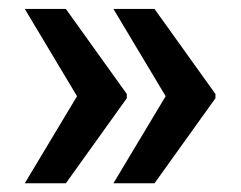

<svg xmlns="http://www.w3.org/2000/svg" viewBox="-20 -484 540 430"><path d="M127.5 -73.5H35.5L152.5 -268.5L35.5 -464H127.5L264 -273.5V-264ZM326 -73.5H234L351 -268.5L234 -464H326L462.5 -273.5V-264Z"/></svg>

Font: Roberto Sans
Style: Bold
Weight: 700
Designer: Google (font) & Cristiano Sobral (main changes)
Version: Version 1.000;October 12, 2021;FontCreator 14.0.0.2814 64-bi